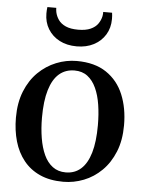

<svg xmlns="http://www.w3.org/2000/svg" viewBox="-55 -828 665 884"><g transform="rotate(5 277.0 -386.5)"><path d="M28 -264.5Q28 -334 49.5 -387Q71 -440 107.5 -475.8Q144 -511.5 190 -530Q236 -548.5 284.5 -548.5Q368 -548.5 421.8 -512.2Q475.5 -476 501.2 -413.8Q527 -351.5 527 -272.5Q527 -203 505.5 -150Q484 -97 447.5 -61Q411 -25 365 -7Q319 11 270.5 11Q208 11 162.2 -9.8Q116.5 -30.5 86.8 -67.8Q57 -105 42.5 -155.2Q28 -205.5 28 -264.5ZM278 -33Q319.5 -33 348.2 -58.5Q377 -84 392 -134.8Q407 -185.5 407 -262.5Q407 -312.5 400.2 -356.2Q393.5 -400 378.2 -433.2Q363 -466.5 338.5 -485.2Q314 -504 278.5 -504Q236.5 -504 207.2 -478.8Q178 -453.5 162.8 -402.8Q147.5 -352 147.5 -275Q147.5 -224.5 154.8 -180.8Q162 -137 177.2 -103.8Q192.5 -70.5 217.5 -51.8Q242.5 -33 278 -33ZM278 -615.5Q232.5 -615.5 198.5 -633.2Q164.5 -651 145.2 -682.5Q126 -714 126 -754.5Q126 -762.5 126.5 -769.8Q127 -777 128 -784H169Q169 -779.5 169.5 -774.8Q170 -770 171 -764.5Q175 -745.5 186.5 -729Q198 -712.5 220.2 -702.5Q242.5 -692.5 278 -692.5Q313 -692.5 335.2 -702.5Q357.5 -712.5 369 -729Q380.5 -745.5 384.5 -764.5Q385.5 -770 385.8 -774.8Q386 -779.5 386 -784H427Q428 -777 428.5 -769.8Q429 -762.5 429 -755Q429 -714 409.8 -682.5Q390.5 -651 356.5 -633.2Q322.5 -615.5 278 -615.5Z"/></g></svg>

Font: Merriweather 72pt Medium
Style: Regular
Weight: 500
Version: Version 2.100